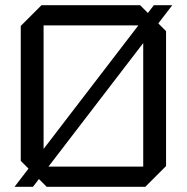

<svg xmlns="http://www.w3.org/2000/svg" viewBox="-20 -720 720 740"><path d="M60 -100V-620L140 -700H520L620 -600V-80L540 0H160ZM148 -622V-78H532V-622ZM36 0 573 -700H644L107 0Z"/></svg>

Font: Tektur
Style: Regular
Weight: 400
Designer: Adam Jagosz
Foundry: Adam Jagosz
Version: Version 1.005;gftools[0.9.30]